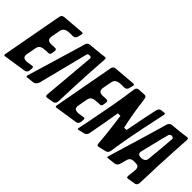

<svg xmlns="http://www.w3.org/2000/svg" viewBox="-6 -1377 1991 1991"><g transform="rotate(45 989.5 -381.5)"><path d="M283 -44C301 -47 313 -63 316 -84L318 -113C318 -126 316 -136 306 -136L301 -135H298L230 -125C196 -125 174 -132 174 -170L175 -174V-176L196 -290C204 -334 241 -345 280 -345C284 -346 289 -347 295 -347H320C322 -347 324 -347 327 -348C342 -349 350 -357 352 -371L358 -410C358 -425 354 -434 341 -434H311C308 -434 306 -434 303 -433L280 -432C248 -432 226 -444 226 -476C226 -482 226 -487 228 -491L227 -489C234 -525 241 -561 247 -597C259 -645 300 -649 340 -651H386C403 -652 417 -666 423 -686H422C425 -699 428 -711 431 -723L432 -726V-725C433 -729 434 -732 434 -736C434 -745 426 -747 418 -747L175 -727H176C155 -725 143 -712 139 -689C98 -469 57 -247 17 -26C16 -25 16 -22 16 -18C16 -10 19 -6 25 -5L30 -6H33Z M786 -712V-718C786 -728 781 -734 774 -734C772 -734 770 -734 767 -733L755 -732C726 -728 696 -724 667 -722L569 -713C549 -711 533 -697 528 -677L513 -622L338 -36C336 -31 335 -27 335 -23C335 -17 338 -12 345 -12C347 -12 349 -12 351 -13L428 -21C450 -24 470 -42 477 -67V-66C523 -249 570 -432 616 -614C619 -627 629 -633 644 -633H647C663 -633 671 -626 671 -611L621 -38V-32C621 -14 626 -10 643 -10L703 -20C708 -21 713 -22 717 -22C738 -26 752 -43 753 -66C756 -150 759 -236 763 -320L770 -465Z M1037 -44C1055 -47 1067 -63 1070 -84L1072 -113C1072 -126 1070 -136 1060 -136L1055 -135H1052L984 -125C950 -125 928 -132 928 -170L929 -174V-176L950 -290C958 -334 995 -345 1034 -345C1038 -346 1043 -347 1049 -347H1074C1076 -347 1078 -347 1081 -348C1096 -349 1104 -357 1106 -371L1112 -410C1112 -425 1108 -434 1095 -434H1065C1062 -434 1060 -434 1057 -433L1034 -432C1002 -432 980 -444 980 -476C980 -482 980 -487 982 -491L981 -489C988 -525 995 -561 1001 -597C1013 -645 1054 -649 1094 -651H1140C1157 -652 1171 -666 1177 -686H1176C1179 -699 1182 -711 1185 -723L1186 -726V-725C1187 -729 1188 -732 1188 -736C1188 -745 1180 -747 1172 -747L929 -727H930C909 -725 897 -712 893 -689C852 -469 811 -247 771 -26C770 -25 770 -22 770 -18C770 -10 773 -6 779 -5L784 -6H787Z M1178 -21C1195 -25 1210 -41 1214 -61L1222 -104C1226 -129 1230 -154 1235 -176C1247 -234 1257 -293 1267 -357C1270 -375 1274 -397 1277 -415H1314C1317 -397 1324 -345 1330 -298L1338 -227C1341 -203 1343 -183 1345 -168L1356 -48C1358 -32 1364 -27 1379 -27L1467 -48C1484 -52 1498 -68 1501 -89C1526 -270 1564 -449 1602 -628L1626 -741C1627 -743 1627 -745 1627 -749C1627 -758 1620 -760 1613 -760C1599 -758 1585 -756 1571 -755C1554 -753 1541 -738 1536 -719L1512 -606C1507 -582 1503 -562 1499 -544L1489 -491C1485 -474 1482 -457 1478 -437C1475 -416 1469 -386 1463 -356L1428 -355C1403 -466 1384 -580 1371 -684L1372 -683L1365 -720C1362 -738 1352 -747 1340 -747H1329C1324 -746 1320 -746 1316 -746H1306C1302 -746 1296 -745 1292 -744H1280C1277 -743 1274 -743 1270 -743H1271L1252 -742C1236 -740 1223 -727 1221 -708C1195 -512 1157 -319 1119 -125L1097 -19C1097 -17 1097 -15 1097 -12C1097 -6 1098 -3 1101 -3C1103 -3 1106 -3 1107 -4Z M1840 -11C1853 -13 1864 -15 1876 -17C1883 -19 1892 -20 1899 -21L1916 -23C1934 -26 1946 -42 1948 -62C1949 -99 1950 -138 1952 -175C1953 -202 1954 -227 1955 -252L1957 -326C1959 -361 1961 -397 1963 -432C1966 -501 1969 -571 1974 -638L1979 -724C1979 -738 1977 -748 1966 -749L1961 -748H1958C1926 -743 1893 -739 1860 -735L1759 -726C1740 -724 1723 -710 1717 -688C1712 -670 1707 -653 1702 -635L1696 -615C1663 -500 1620 -356 1592 -265L1522 -32C1520 -29 1520 -27 1520 -26C1520 -24 1520 -23 1520 -21C1520 -15 1523 -12 1527 -12L1531 -13H1535L1553 -15C1564 -16 1575 -18 1587 -19C1595 -20 1604 -21 1613 -22L1622 -23C1641 -25 1659 -41 1664 -63L1685 -139C1693 -167 1713 -181 1746 -181H1772C1810 -181 1821 -162 1821 -133L1820 -114L1811 -33C1811 -19 1813 -9 1823 -9L1828 -10H1830L1829 -9L1833 -10H1830ZM1857 -537C1853 -496 1850 -457 1847 -421C1844 -389 1841 -360 1838 -331L1836 -308C1833 -278 1815 -262 1782 -259H1766C1736 -259 1725 -275 1725 -295C1725 -297 1726 -302 1728 -309C1747 -386 1766 -464 1785 -542L1807 -626C1810 -636 1819 -642 1834 -646C1854 -646 1864 -638 1864 -623Z"/></g></svg>

Font: Bangerz
Style: Regular
Weight: 400
Designer: vernon adams
Foundry: Vernon Adams
Version: Version 2.10;December 28, 2023;FontCreator 13.0.0.2683 64-bi